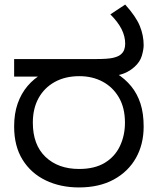

<svg xmlns="http://www.w3.org/2000/svg" viewBox="-20 -810 691 842"><path d="M326 12Q245 12 180.5 -19Q116 -50 79 -109.5Q42 -169 42 -255Q42 -312 57.5 -356Q73 -400 101 -433Q129 -466 168 -488L186 -474H42V-551H398Q452 -551 474 -556Q496 -561 507 -569Q520 -579 524.5 -591.5Q529 -604 529 -618Q529 -651 513 -682.5Q497 -714 464 -747L529 -790Q576 -738 593 -696.5Q610 -655 610 -612Q610 -593 602 -565.5Q594 -538 569 -516Q556 -504 538 -494.5Q520 -485 496 -480L491 -488Q529 -464 555.5 -431.5Q582 -399 596 -356Q610 -313 610 -255Q610 -177 576 -117Q542 -57 478.5 -22.5Q415 12 326 12ZM327 -69Q395 -69 439.5 -96Q484 -123 506 -169.5Q528 -216 528 -272Q528 -337 501.5 -382.5Q475 -428 430 -452Q385 -476 328 -476Q266 -476 220 -450.5Q174 -425 149 -379.5Q124 -334 124 -272Q124 -175 179.5 -122Q235 -69 327 -69Z"/></svg>

Font: ukannada05
Style: Book
Weight: 400
Designer: Jelle Bosma - Monotype Design Team
Foundry: Monotype Imaging Inc.
Version: Version 2.003